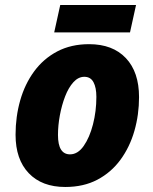

<svg xmlns="http://www.w3.org/2000/svg" viewBox="-20 -735 610 765"><path d="M240 10Q147 10 94.5 -45Q42 -100 42 -198Q42 -270 60.5 -335Q79 -400 116 -450.5Q153 -501 208 -530Q263 -559 335 -559Q429 -559 481.5 -503.5Q534 -448 534 -348Q534 -278 515.5 -213.5Q497 -149 460 -98.5Q423 -48 368 -19Q313 10 240 10ZM259 -120Q290 -120 313.5 -153.5Q337 -187 350.5 -239.5Q364 -292 364 -349Q364 -386 352.5 -407.5Q341 -429 316 -429Q292 -429 272.5 -407.5Q253 -386 239.5 -351Q226 -316 218.5 -275.5Q211 -235 211 -197Q211 -120 259 -120ZM196 -606 220 -715H522L498 -606Z"/></svg>

Font: Noto Sans Disp ExtBd
Style: Italic
Weight: 800
Italic angle: -12°
Designer: Monotype Design Team
Foundry: Monotype Imaging Inc.
Version: Version 2.000;GOOG;noto-source:20170915:90ef993387c0